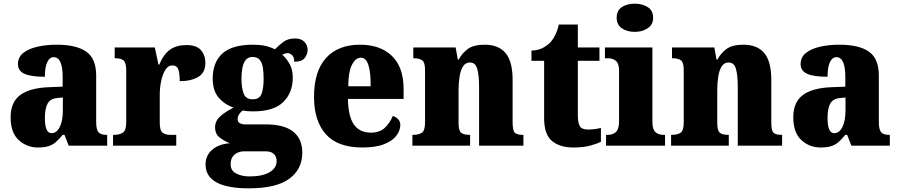

<svg xmlns="http://www.w3.org/2000/svg" viewBox="-20 -795 4900 1048"><path d="M187 10Q126 10 82 -30.5Q38 -71 38 -155Q38 -237 90 -276Q142 -315 246 -319L322 -322V-375Q322 -483 273 -483Q251 -483 238 -456Q225 -429 225 -376Q150 -376 114 -392Q78 -408 78 -445Q78 -483 107 -506Q136 -529 184 -540Q232 -551 289 -551Q397 -551 451 -513Q505 -475 505 -382V-129Q505 -89 517 -74Q529 -59 561 -59H565V0H355L332 -59H322Q301 -33 283 -18Q265 -3 242.5 3.5Q220 10 187 10ZM261 -68Q289 -68 306 -101.5Q323 -135 323 -191V-263L294 -260Q255 -257 240 -230Q225 -203 225 -151Q225 -68 261 -68Z M597 0V-59H602Q634 -59 651.5 -71.5Q669 -84 669 -131V-409Q669 -453 654.5 -465Q640 -477 610 -477H606V-536H825L845 -442H849Q873 -499 908 -524Q943 -549 998 -549Q1053 -549 1077 -521Q1101 -493 1101 -452Q1101 -398 1062 -375Q1023 -352 961 -352Q961 -393 953.5 -415.5Q946 -438 920 -438Q898 -438 883 -414.5Q868 -391 860 -354Q852 -317 852 -278V-126Q852 -82 867.5 -70.5Q883 -59 909 -59H942V0Z M1339 233Q1102 233 1102 102Q1102 54 1138 22.5Q1174 -9 1235 -13Q1206 -24 1180 -43.5Q1154 -63 1154 -100Q1154 -135 1182 -160Q1210 -185 1255 -208Q1208 -223 1174.5 -261Q1141 -299 1141 -366Q1141 -455 1194 -503Q1247 -551 1361 -551Q1398 -551 1426 -545Q1454 -539 1481 -526Q1505 -551 1529 -568Q1553 -585 1591 -585Q1624 -585 1641.5 -566.5Q1659 -548 1659 -523Q1659 -498 1643 -478Q1627 -458 1586 -458Q1586 -485 1573.5 -495Q1561 -505 1552 -505Q1541 -505 1533.5 -502Q1526 -499 1521 -496Q1544 -476 1561 -445.5Q1578 -415 1578 -371Q1578 -289 1526 -238Q1474 -187 1361 -187Q1351 -187 1333 -188Q1315 -189 1307 -192Q1297 -188 1287 -174Q1277 -160 1277 -145Q1277 -129 1289.5 -122.5Q1302 -116 1318 -116H1430Q1531 -116 1580.5 -76.5Q1630 -37 1630 38Q1630 129 1558.5 181Q1487 233 1339 233ZM1359 -253Q1398 -253 1408.5 -285Q1419 -317 1419 -365Q1419 -397 1415 -424.5Q1411 -452 1398 -468Q1385 -484 1359 -484Q1334 -484 1321 -467.5Q1308 -451 1303 -423.5Q1298 -396 1298 -364Q1298 -318 1309.5 -285.5Q1321 -253 1359 -253ZM1342 168Q1411 168 1450.5 145.5Q1490 123 1490 83Q1490 61 1475.5 46Q1461 31 1429 31H1309Q1295 31 1278.5 37.5Q1262 44 1250.5 59.5Q1239 75 1239 102Q1239 137 1270 152.5Q1301 168 1342 168Z M1957 10Q1823 10 1758.5 -62.5Q1694 -135 1694 -266Q1694 -407 1760 -479Q1826 -551 1945 -551Q2056 -551 2119.5 -489.5Q2183 -428 2183 -309V-255H1879Q1881 -159 1912 -115Q1943 -71 2004 -71Q2052 -71 2080 -97Q2108 -123 2124 -162Q2141 -157 2153 -144.5Q2165 -132 2165 -113Q2165 -84 2144.5 -55.5Q2124 -27 2078 -8.5Q2032 10 1957 10ZM2003 -324Q2004 -399 1991 -439.5Q1978 -480 1950 -480Q1920 -480 1900.5 -440Q1881 -400 1881 -324Z M2231 0V-59H2235Q2267 -59 2283.5 -71Q2300 -83 2300 -127V-413Q2300 -454 2285 -465.5Q2270 -477 2240 -477H2236V-536H2467L2479 -470H2484Q2501 -503 2532.5 -527Q2564 -551 2626 -551Q2701 -551 2739.5 -505.5Q2778 -460 2778 -359V-129Q2778 -83 2789.5 -71Q2801 -59 2833 -59H2837V0H2595V-320Q2595 -384 2585 -419Q2575 -454 2545 -454Q2521 -454 2507.5 -433Q2494 -412 2488.5 -377.5Q2483 -343 2483 -303V-124Q2483 -82 2497 -70.5Q2511 -59 2542 -59H2546V0Z M3108 10Q3036 10 2993 -25.5Q2950 -61 2950 -150V-463H2881V-519Q2921 -520 2947.5 -536Q2974 -552 2987 -567Q3000 -582 3011.5 -605.5Q3023 -629 3030 -661H3134V-536H3252V-463H3134V-167Q3134 -126 3144.5 -107Q3155 -88 3189 -88Q3228 -88 3260 -97V-21Q3243 -12 3205 -1Q3167 10 3108 10Z M3445 -621Q3403 -621 3374.5 -640.5Q3346 -660 3346 -698Q3346 -738 3374.5 -756.5Q3403 -775 3445 -775Q3485 -775 3515 -756.5Q3545 -738 3545 -698Q3545 -660 3515 -640.5Q3485 -621 3445 -621ZM3288 0V-59H3299Q3326 -59 3342.5 -75Q3359 -91 3359 -133V-410Q3359 -448 3342 -462.5Q3325 -477 3299 -477H3282V-536H3541V-130Q3541 -89 3557.5 -74Q3574 -59 3600 -59H3610V0Z M3643 0V-59H3647Q3679 -59 3695.5 -71Q3712 -83 3712 -127V-413Q3712 -454 3697 -465.5Q3682 -477 3652 -477H3648V-536H3879L3891 -470H3896Q3913 -503 3944.5 -527Q3976 -551 4038 -551Q4113 -551 4151.5 -505.5Q4190 -460 4190 -359V-129Q4190 -83 4201.5 -71Q4213 -59 4245 -59H4249V0H4007V-320Q4007 -384 3997 -419Q3987 -454 3957 -454Q3933 -454 3919.5 -433Q3906 -412 3900.5 -377.5Q3895 -343 3895 -303V-124Q3895 -82 3909 -70.5Q3923 -59 3954 -59H3958V0Z M4459 10Q4398 10 4354 -30.5Q4310 -71 4310 -155Q4310 -237 4362 -276Q4414 -315 4518 -319L4594 -322V-375Q4594 -483 4545 -483Q4523 -483 4510 -456Q4497 -429 4497 -376Q4422 -376 4386 -392Q4350 -408 4350 -445Q4350 -483 4379 -506Q4408 -529 4456 -540Q4504 -551 4561 -551Q4669 -551 4723 -513Q4777 -475 4777 -382V-129Q4777 -89 4789 -74Q4801 -59 4833 -59H4837V0H4627L4604 -59H4594Q4573 -33 4555 -18Q4537 -3 4514.5 3.5Q4492 10 4459 10ZM4533 -68Q4561 -68 4578 -101.5Q4595 -135 4595 -191V-263L4566 -260Q4527 -257 4512 -230Q4497 -203 4497 -151Q4497 -68 4533 -68Z"/></svg>

Font: Noto Serif Armenian SemiCondensed Black
Style: Regular
Weight: 900
Width: 4
Designer: Monotype Design Team
Foundry: Monotype Imaging Inc.
Version: Version 2.008; ttfautohint (v1.8.4.7-5d5b)